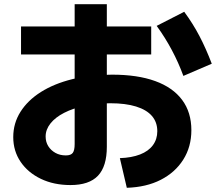

<svg xmlns="http://www.w3.org/2000/svg" viewBox="-20 -833 1040 913"><path d="M550 -81Q606 -83 646 -98.5Q686 -114 707 -142.5Q728 -171 728 -209Q728 -252 702.5 -281.5Q677 -311 627 -326.5Q577 -342 505 -342Q439 -342 383 -330Q327 -318 285 -296.5Q243 -275 220 -246Q197 -217 197 -184Q197 -158 209.5 -138Q222 -118 243.5 -106Q265 -94 293 -94Q317 -94 326 -106Q335 -118 335 -148V-813H488V-135Q488 -42 446 2.5Q404 47 315 47Q236 47 174.5 17.5Q113 -12 78 -63.5Q43 -115 43 -181Q43 -247 77.5 -301.5Q112 -356 174.5 -395.5Q237 -435 323.5 -456.5Q410 -478 513 -478Q634 -478 718 -447.5Q802 -417 846 -358Q890 -299 890 -214Q890 -135 851.5 -74Q813 -13 744.5 22Q676 57 583 60ZM80 -574V-707H699V-574ZM852 -472Q829 -535 797 -595Q765 -655 725 -710L856 -777Q898 -720 929 -660.5Q960 -601 987 -530Z"/></svg>

Font: M PLUS 1 ExtraBold
Style: Regular
Weight: 800
Designer: Coji Morishita
Foundry: UNDERFOREST DESIGN
Version: Version 1.001